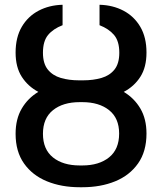

<svg xmlns="http://www.w3.org/2000/svg" viewBox="-20 -780 684 810"><path d="M330.6 -441.1Q373.6 -441.1 408.2 -451.2Q442.8 -461.3 463.1 -486.7Q483.3 -512.1 483.3 -557.5Q483.3 -606.2 461.3 -632.3Q439.3 -658.4 399.9 -673.7V-759.9Q456 -758.5 500.9 -734.9Q545.8 -711.3 571.9 -666.9Q598 -622.5 598 -558.2Q598 -496.4 572.1 -456Q546.2 -415.5 502.1 -392.4Q546.5 -365.8 572.3 -321.9Q598 -278.1 598 -216.6Q598 -141 562.5 -90.6Q527 -40.1 465.9 -15.1Q404.8 9.9 327.4 9.9H316.4Q239.3 9.9 178.1 -15.1Q116.8 -40.1 81.3 -90.4Q45.8 -140.6 45.8 -215.6Q45.8 -277.7 71.6 -321.7Q97.3 -365.8 141.7 -392.4Q98 -415.5 71.9 -456Q45.8 -496.4 45.8 -558.2Q45.8 -622.5 71.9 -666.9Q98 -711.3 142.9 -734.9Q187.9 -758.5 244 -759.9V-673.7Q204.2 -658.4 182.7 -632.3Q161.2 -606.2 161.2 -557.5Q161.2 -512.1 181.6 -486.7Q202.1 -461.3 236.5 -451.2Q271 -441.1 313.2 -441.1ZM327.4 -349.1H316.4Q245.7 -349.1 203.5 -315.2Q161.2 -281.2 161.2 -215.6Q161.2 -149.9 203.5 -115.9Q245.7 -82 316.4 -82H327.4Q397.7 -82 440.2 -116.1Q482.6 -150.2 482.6 -216.6Q482.6 -281.6 440.2 -315.3Q397.7 -349.1 327.4 -349.1Z"/></svg>

Font: Inter Zeller Medium
Style: Regular
Weight: 500
Designer: Rasmus Andersson; Joe Bland
Foundry: zeller
Version: Version 3.015;git-dec3a8cb1